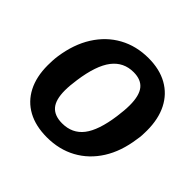

<svg xmlns="http://www.w3.org/2000/svg" viewBox="-184 -942 1143 1143"><g transform="rotate(45 387.0 -371.0)"><path d="M355 10Q260 10 193 -26.5Q126 -63 90.5 -132Q55 -201 55 -297Q55 -315 56 -335.5Q57 -356 60 -377Q77 -494 130 -578Q183 -662 265 -707Q347 -752 450 -752Q543 -752 610 -714.5Q677 -677 712.5 -607Q748 -537 748 -440Q748 -422 747 -402Q746 -382 742 -361Q726 -245 673.5 -162Q621 -79 539.5 -34.5Q458 10 355 10ZM360 -113Q445 -113 493.5 -175.5Q542 -238 561 -375Q565 -404 567 -428.5Q569 -453 569 -474Q569 -555 539 -592.5Q509 -630 446 -630Q362 -630 311.5 -564.5Q261 -499 241 -358Q237 -331 235 -307.5Q233 -284 233 -264Q233 -185 264.5 -149Q296 -113 360 -113Z"/></g></svg>

Font: Libre Franklin
Style: Bold Italic
Weight: 700
Italic angle: -8°
Designer: Pablo Impallari, Rodrigo Fuenzalida, Nhung Nguyen
Foundry: Impallari Type
Version: Version 3.000